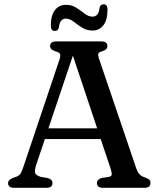

<svg xmlns="http://www.w3.org/2000/svg" viewBox="-20 -898 760 918"><path d="M231 -23Q231 0 202 0H48Q18.5 0 18.5 -23Q18.5 -37 39.5 -46.5L58.5 -53Q72 -58.5 78.2 -68.2Q84.5 -78 93.5 -105L264.5 -613.5Q270 -632 267 -639.5Q264 -647 247 -652Q219.5 -660 219.5 -677.5Q219.5 -700 249 -700H464Q493.5 -700 493.5 -677.5Q493.5 -660 466 -652Q453 -648.5 450.2 -641.8Q447.5 -635 452.5 -620L629 -100.5Q636.5 -77 646 -66Q655.5 -55 673.5 -49.5Q689 -44 694.2 -38.2Q699.5 -32.5 699.5 -23Q699.5 0 670 0H473Q443.5 0 443.5 -23Q443.5 -40 465.5 -47L502 -52.5Q514.5 -56 514.5 -65Q514.5 -74 508 -94.5L461.5 -233H194.5L154 -112.5Q145 -85 147.5 -72.8Q150 -60.5 174 -52.5L209 -46.5Q231 -39.5 231 -23ZM211.5 -284.5H444.5L328.5 -632ZM422.5 -752Q394 -752 372 -766.2Q350 -780.5 331.5 -794.8Q313 -809 295 -809Q266 -809 261.5 -766.5Q257.5 -750 242 -750Q223 -750 223 -775.5Q223 -825 242.8 -850Q262.5 -875 295 -875Q323.5 -875 345.2 -860.8Q367 -846.5 385.2 -832.5Q403.5 -818.5 422.5 -818.5Q452 -818.5 456 -860.5Q459.5 -877.5 475.5 -877.5Q494 -877.5 494 -852Q494 -802 474.2 -777Q454.5 -752 422.5 -752Z"/></svg>

Font: Fraunces 9pt Soft
Style: Regular
Weight: 400
Version: Version 1.000;[0bf87f6ff]